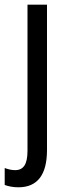

<svg xmlns="http://www.w3.org/2000/svg" viewBox="-46 -557 291 817"><path d="M32 240Q15 240 -0.5 237Q-16 234 -26 230V158Q-15 162 -4 164.5Q7 167 19 167Q45 167 58 147.5Q71 128 71 84V-537H154V81Q154 240 32 240Z"/></svg>

Font: Noto Sans Lao Condensed
Style: Regular
Weight: 400
Width: 3
Designer: Monotype Design Team
Foundry: Monotype Imaging Inc.
Version: Version 2.003; ttfautohint (v1.8.4.7-5d5b)